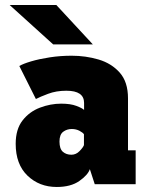

<svg xmlns="http://www.w3.org/2000/svg" viewBox="-20 -734 590 765"><path d="M206 11Q136.5 11 89.5 -34.2Q42.5 -79.5 42.5 -161Q42.5 -219 69.8 -254Q97 -289 139 -305Q181 -321 224 -321Q261 -321 284.5 -312Q308 -303 315 -296V-324Q315 -372.5 244.5 -372.5Q204 -372.5 171.5 -360.2Q139 -348 123 -339.5L57 -471Q72 -480 104 -489.5Q136 -499 178.2 -505.5Q220.5 -512 265.5 -512Q321.5 -512 373 -496.8Q424.5 -481.5 457.2 -444.5Q490 -407.5 490 -342V-135H520.5V0H357.5L338 -60Q330 -36.5 296 -12.8Q262 11 206 11ZM264.5 -117.5Q283 -117.5 297.2 -132.2Q311.5 -147 314.5 -156V-199Q310.5 -205.5 296.8 -212.8Q283 -220 266 -220Q246.5 -220 231.8 -209Q217 -198 217 -170Q217 -141 230.5 -129.2Q244 -117.5 264.5 -117.5ZM192 -557 18.5 -714H204.5L350 -557Z"/></svg>

Font: Trispace SemiCondensed ExtraBold
Style: Regular
Weight: 800
Width: 4
Designer: Tyler Finck
Foundry: Etcetera Type Company
Version: Version 1.210; ttfautohint (v1.8.3)